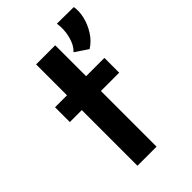

<svg xmlns="http://www.w3.org/2000/svg" viewBox="-206 -743 817 817"><g transform="rotate(-45 202.5 -335.0)"><path d="M117 -610H232V-424H342V-335H232V0H117V-335H45V-424H117ZM324 -495 266 -534Q289 -555 298.5 -594Q308 -633 302 -670L403 -669Q408 -641 400 -607.5Q392 -574 372.5 -543.5Q353 -513 324 -495Z"/></g></svg>

Font: Reem Kufi Fun Medium
Style: Regular
Weight: 500
Designer: Khaled Hosny
Version: Version 1.005